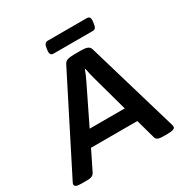

<svg xmlns="http://www.w3.org/2000/svg" viewBox="-203 -1011 1129 1170"><g transform="rotate(-30 362.0 -426.5)"><path d="M35 2Q8 2 -1.5 -3.5Q-11 -9 -11 -18Q-11 -25 -5 -35L318 -673Q326 -690 342 -696Q358 -702 388 -702H439Q469 -702 484 -695.5Q499 -689 504 -672L692 -35Q695 -25 695 -18Q695 2 644 2H608Q588 2 575 -3Q562 -8 558 -24L521 -158H195L129 -24Q121 -8 108.5 -3Q96 2 79 2ZM370 -517 246 -263H493L423 -517Q419 -532 414 -552Q409 -572 406 -591H402Q397 -576 388.5 -556.5Q380 -537 370 -517ZM284 -769Q257 -769 262 -805L264 -819Q268 -855 293 -855H568Q595 -855 590 -819L588 -805Q586 -786 579.5 -777.5Q573 -769 559 -769Z"/></g></svg>

Font: Asap Expanded Expanded SemiBold
Style: Italic
Weight: 600
Width: 7
Italic angle: -6°
Designer: Pablo Cosgaya
Foundry: Omnibus-Type
Version: Version 3.001; ttfautohint (v1.8.4.7-5d5b)